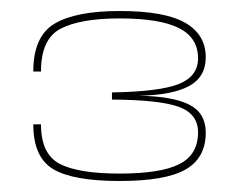

<svg xmlns="http://www.w3.org/2000/svg" viewBox="-20 -701 440 349"><path d="M197.5 -372Q113 -372 76.8 -393.5Q40.5 -415 40.5 -475H54.5Q54.5 -421 88.5 -403.2Q122.5 -385.5 197.5 -385.5Q272.5 -385.5 306.2 -402.8Q340 -420 340 -460.5Q340 -494 305 -506.8Q270 -519.5 183.5 -520V-533Q271 -534.5 305.5 -548.5Q340 -562.5 340 -595Q340 -632.5 305.2 -650Q270.5 -667.5 197.5 -667.5Q126.5 -667.5 90.5 -649Q54.5 -630.5 54.5 -571H40.5Q40.5 -635 79.2 -658Q118 -681 197.5 -681Q279.5 -681 316.8 -659.5Q354 -638 354 -597Q354 -561 323.5 -544.5Q293 -528 232 -527Q294 -526 324 -510.8Q354 -495.5 354 -460Q354 -414 317.5 -393Q281 -372 197.5 -372Z"/></svg>

Font: Anybody ExtraExpanded Thin
Style: Regular
Weight: 100
Width: 8
Designer: Tyler Finck
Foundry: Etcetera Type Company
Version: Version 1.010; ttfautohint (v1.8.3) -l 8 -r 50 -G 200 -x 14 